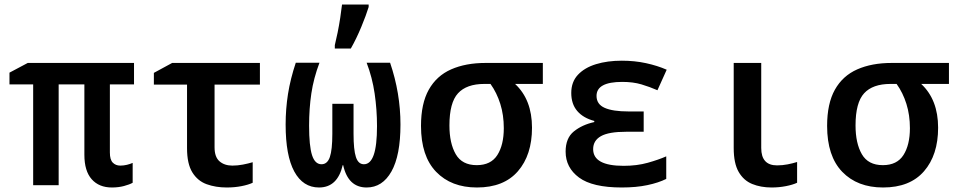

<svg xmlns="http://www.w3.org/2000/svg" viewBox="-20 -821 4240 851"><path d="M476 10Q419 10 386.5 -26.5Q354 -63 354 -135V-447H240V0H127V-447H22V-499L103 -542H574V-447H467V-145Q467 -113 480 -100Q493 -87 513 -87Q528 -87 542.5 -90.5Q557 -94 568 -99V-11Q554 -3 529.5 3.5Q505 10 476 10Z M985 10Q936 10 896 -4.5Q856 -19 832.5 -57Q809 -95 809 -164V-446H662V-498L743 -542H1132V-446H931V-168Q931 -125 953 -106Q975 -87 1010 -87Q1033 -87 1056.5 -91.5Q1080 -96 1100 -102V-11Q1081 -2 1050.5 4Q1020 10 985 10Z M1394 10Q1323 10 1284.5 -60.5Q1246 -131 1246 -269Q1246 -338 1256.5 -404.5Q1267 -471 1291 -543H1396Q1370 -474 1360 -407Q1350 -340 1350 -264Q1350 -174 1363 -133.5Q1376 -93 1405 -93Q1431 -93 1442 -125Q1453 -157 1453 -228V-361H1547V-228Q1547 -157 1557.5 -125Q1568 -93 1593 -93Q1622 -93 1636.5 -134.5Q1651 -176 1651 -262Q1651 -335 1640.5 -406.5Q1630 -478 1605 -543H1709Q1755 -408 1755 -269Q1755 -132 1715 -61Q1675 10 1605 10Q1523 10 1501 -89H1499Q1476 10 1394 10ZM1464 -621Q1470 -645 1476.5 -677Q1483 -709 1488 -742Q1493 -775 1496 -801H1614V-790Q1603 -754 1581.5 -702Q1560 -650 1535 -606H1464Z M2094 10Q1980 10 1913 -59.5Q1846 -129 1846 -263Q1846 -362 1880.5 -423.5Q1915 -485 1979.5 -513.5Q2044 -542 2132 -542H2386V-449H2263Q2338 -379 2338 -255Q2338 -134 2275.5 -62Q2213 10 2094 10ZM2093 -89Q2156 -89 2184.5 -134Q2213 -179 2213 -253Q2213 -311 2197.5 -360.5Q2182 -410 2154 -449H2127Q2048 -449 2010 -407.5Q1972 -366 1972 -265Q1972 -186 2000 -137.5Q2028 -89 2093 -89Z M2736 10Q2606 10 2546.5 -34Q2487 -78 2487 -149Q2487 -209 2523.5 -238.5Q2560 -268 2614 -280V-285Q2565 -298 2538.5 -329Q2512 -360 2512 -409Q2512 -458 2541.5 -489.5Q2571 -521 2621.5 -536.5Q2672 -552 2736 -552Q2793 -552 2843.5 -541Q2894 -530 2935 -512L2894 -421Q2860 -436 2823 -447Q2786 -458 2738 -458Q2624 -458 2624 -396Q2624 -359 2660 -343Q2696 -327 2766 -327H2833V-237H2755Q2678 -237 2643.5 -217.5Q2609 -198 2609 -160Q2609 -86 2744 -86Q2803 -86 2851 -99.5Q2899 -113 2933 -128V-28Q2899 -11 2849.5 -0.5Q2800 10 2736 10Z M3400 10Q3352 10 3314 -5.5Q3276 -21 3254 -59Q3232 -97 3232 -165V-542H3354V-165Q3354 -88 3424 -88Q3448 -88 3471 -92.5Q3494 -97 3513 -103V-11Q3494 -2 3463.5 4Q3433 10 3400 10Z M3894 10Q3780 10 3713 -59.5Q3646 -129 3646 -263Q3646 -362 3680.5 -423.5Q3715 -485 3779.5 -513.5Q3844 -542 3932 -542H4186V-449H4063Q4138 -379 4138 -255Q4138 -134 4075.5 -62Q4013 10 3894 10ZM3893 -89Q3956 -89 3984.5 -134Q4013 -179 4013 -253Q4013 -311 3997.5 -360.5Q3982 -410 3954 -449H3927Q3848 -449 3810 -407.5Q3772 -366 3772 -265Q3772 -186 3800 -137.5Q3828 -89 3893 -89Z"/></svg>

Font: Noto Sans Mono SemiBold
Style: Regular
Weight: 600
Designer: Monotype Design Team
Foundry: Monotype Imaging Inc.
Version: Version 2.014; ttfautohint (v1.8.4.7-5d5b)